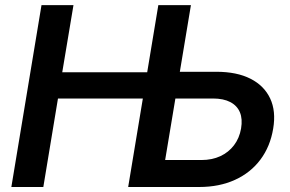

<svg xmlns="http://www.w3.org/2000/svg" viewBox="-20 -748 1159 768"><path d="M25.4 0 146 -727.5H273.9L229 -459H624L606.9 -354H211.9L153.3 0ZM655.8 -460.9H845.2Q927.2 -460.9 981.9 -433.1Q1036.6 -405.3 1060.5 -354.5Q1084.5 -303.7 1072.8 -233.9Q1061 -162.1 1021.7 -109.6Q982.4 -57.1 919.9 -28.6Q857.4 0 776.4 0H492.7L613.3 -727.5H743.7L640.6 -107.9H785.6Q828.1 -107.9 861.3 -123.3Q894.5 -138.7 916 -167Q937.5 -195.3 944.3 -233.9Q950.7 -272 939.7 -298.6Q928.7 -325.2 901.4 -339.6Q874 -354 831.5 -354H638.2Z"/></svg>

Font: Inter 18pt SemiBold
Style: Italic
Weight: 600
Italic angle: -9.3988°
Designer: Rasmus Andersson
Foundry: rsms
Version: Version 4.001;git-66647c0bb